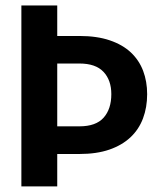

<svg xmlns="http://www.w3.org/2000/svg" viewBox="-20 -668 572 688"><path d="M185.1 -116.2V0H56.6V-648.4H185.1V-539.1H264.6Q327.6 -539.1 373.5 -523.4Q419.4 -507.8 449 -480Q478.5 -452.1 492.9 -414.1Q507.3 -376 507.3 -330.6Q507.3 -283.2 492.4 -243.7Q477.5 -204.1 447.3 -175.8Q417 -147.5 371.6 -131.8Q326.2 -116.2 264.6 -116.2ZM185.1 -215.3H264.6Q323.7 -215.3 351.3 -246.3Q378.9 -277.3 378.9 -330.6Q378.9 -380.9 350.8 -410.6Q322.8 -440.4 264.6 -440.4H185.1Z"/></svg>

Font: Carlito
Style: Bold
Weight: 700
Designer: Lukasz Dziedzic
Foundry: tyPoland Lukasz Dziedzic
Version: Version 1.104